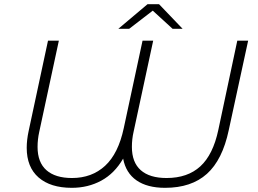

<svg xmlns="http://www.w3.org/2000/svg" viewBox="-20 -895 1237 920"><path d="M1169 -700 1076 -271Q1046 -129 971.5 -62Q897 5 771 5Q686 5 634.5 -30.5Q583 -66 570 -135Q529 -64 465.5 -29.5Q402 5 324 5Q222 5 165 -44.5Q108 -94 108 -187Q108 -224 117 -266L210 -700H262L168 -263Q160 -227 160 -191Q160 -117 202.5 -79.5Q245 -42 325 -42Q420 -42 483.5 -100.5Q547 -159 573 -281L663 -700H714L620 -263Q612 -228 612 -191Q612 -117 654.5 -79.5Q697 -42 778 -42Q879 -42 940 -98Q1001 -154 1026 -272L1117 -700ZM807 -757 712 -844 599 -757H547L687 -875H742L855 -757Z"/></svg>

Font: Montserrat Alternates Light
Style: Italic
Weight: 300
Italic angle: -11.3°
Designer: Julieta Ulanovsky
Foundry: Julieta Ulanovsky
Version: Version 7.200